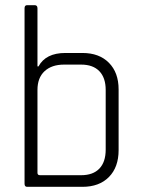

<svg xmlns="http://www.w3.org/2000/svg" viewBox="-20 -723 544 743"><path d="M135 -45H294Q340 -45 364.5 -70.5Q389 -96 389 -144V-375Q389 -422 364.5 -447.5Q340 -473 294 -473H228Q180 -473 152.5 -447.5Q125 -422 125 -375V-54Q125 -45 135 -45ZM75 -12V-691Q75 -703 85 -703H114Q125 -703 125 -691V-466H129Q157 -518 233 -518H299Q364 -518 401.5 -480Q439 -442 439 -377V-142Q439 -76 401.5 -38Q364 0 299 0H85Q75 0 75 -12Z"/></svg>

Font: Rajdhani
Style: Regular
Weight: 400
Designer: Satya Rajpurohit, Jyotish Sonowal
Foundry: Indian Type Foundry
Version: Version 1.201;PS 1.0;hotconv 1.0.78;makeotf.lib2.5.61930; tt